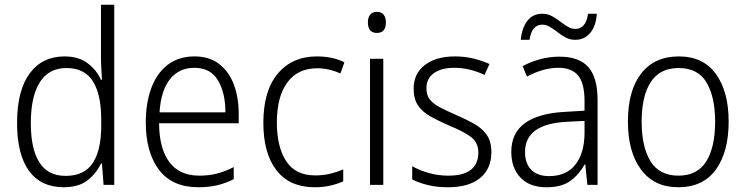

<svg xmlns="http://www.w3.org/2000/svg" viewBox="-20 -846 3146 810"><path d="M249 -56Q153 -56 102.5 -125Q52 -194 52 -327Q52 -464 105 -536Q158 -608 252 -608Q312 -608 350 -579Q388 -550 406 -509H410Q409 -532 407.5 -556.5Q406 -581 406 -601V-826H462V-66H417L410 -156H406Q387 -115 349.5 -85.5Q312 -56 249 -56ZM257 -104Q336 -104 371.5 -158.5Q407 -213 407 -314V-342Q407 -447 372 -503Q337 -559 260 -559Q186 -559 148 -499Q110 -439 110 -326Q110 -218 146 -161Q182 -104 257 -104Z M801 -608Q863 -608 904.5 -576Q946 -544 966.5 -489.5Q987 -435 987 -366V-326H651Q652 -218 695 -161.5Q738 -105 820 -105Q861 -105 894.5 -113.5Q928 -122 966 -141V-90Q932 -73 896.5 -64.5Q861 -56 817 -56Q706 -56 650.5 -130Q595 -204 595 -329Q595 -412 618.5 -475Q642 -538 688 -573Q734 -608 801 -608ZM800 -560Q736 -560 697.5 -512.5Q659 -465 653 -372H931Q931 -454 899.5 -507Q868 -560 800 -560Z M1308 -56Q1202 -56 1146.5 -127.5Q1091 -199 1091 -328Q1091 -463 1152 -535.5Q1213 -608 1317 -608Q1351 -608 1380.5 -601.5Q1410 -595 1433 -583L1416 -536Q1368 -558 1318 -558Q1236 -558 1192 -498Q1148 -438 1148 -329Q1148 -227 1187 -166.5Q1226 -106 1310 -106Q1343 -106 1372.5 -113Q1402 -120 1428 -131V-81Q1404 -70 1373.5 -63Q1343 -56 1308 -56Z M1570 -796Q1589 -796 1598.5 -784Q1608 -772 1608 -752Q1608 -707 1570 -707Q1532 -707 1532 -752Q1532 -772 1541.5 -784Q1551 -796 1570 -796ZM1597 -598V-66H1541V-598Z M2053 -204Q2053 -134 2005.5 -95Q1958 -56 1870 -56Q1822 -56 1784 -65.5Q1746 -75 1719 -89V-145Q1750 -127 1789.5 -116Q1829 -105 1871 -105Q1937 -105 1967.5 -130.5Q1998 -156 1998 -202Q1998 -245 1966.5 -268.5Q1935 -292 1873 -317Q1830 -336 1796.5 -354.5Q1763 -373 1744 -400.5Q1725 -428 1725 -472Q1725 -535 1772 -571.5Q1819 -608 1899 -608Q1941 -608 1977.5 -599Q2014 -590 2045 -576L2024 -530Q1997 -543 1964 -551.5Q1931 -560 1897 -560Q1842 -560 1810.5 -537.5Q1779 -515 1779 -474Q1779 -444 1793.5 -426Q1808 -408 1835.5 -393.5Q1863 -379 1904 -361Q1946 -343 1980 -324Q2014 -305 2033.5 -277Q2053 -249 2053 -204Z M2340 -607Q2423 -607 2462 -563Q2501 -519 2501 -424V-66H2458L2449 -153H2447Q2423 -110 2386.5 -83Q2350 -56 2285 -56Q2214 -56 2175.5 -97Q2137 -138 2137 -205Q2137 -285 2194.5 -326.5Q2252 -368 2362 -374L2446 -379V-418Q2446 -496 2418.5 -528Q2391 -560 2336 -560Q2303 -560 2270 -550.5Q2237 -541 2203 -523L2185 -567Q2218 -585 2258 -596Q2298 -607 2340 -607ZM2368 -332Q2195 -322 2195 -205Q2195 -155 2222 -129Q2249 -103 2296 -103Q2369 -103 2407 -151Q2445 -199 2446 -283V-336ZM2177 -678Q2182 -729 2205 -758.5Q2228 -788 2268 -788Q2290 -788 2308.5 -778Q2327 -768 2343 -755.5Q2359 -743 2375 -733.5Q2391 -724 2408 -724Q2428 -724 2442 -739Q2456 -754 2461 -788H2498Q2494 -735 2469.5 -706.5Q2445 -678 2407 -678Q2385 -678 2367 -687.5Q2349 -697 2332.5 -710Q2316 -723 2300 -732.5Q2284 -742 2267 -742Q2247 -742 2233 -727Q2219 -712 2214 -678Z M3054 -333Q3054 -205 3000 -130.5Q2946 -56 2841 -56Q2740 -56 2684.5 -130.5Q2629 -205 2629 -333Q2629 -464 2685 -536Q2741 -608 2844 -608Q2947 -608 3000.5 -533.5Q3054 -459 3054 -333ZM2687 -333Q2687 -226 2724.5 -165.5Q2762 -105 2842 -105Q2922 -105 2959.5 -165Q2997 -225 2997 -333Q2997 -436 2961 -497.5Q2925 -559 2843 -559Q2764 -559 2725.5 -500Q2687 -441 2687 -333Z"/></svg>

Font: Noto Sans Malayalam UI SemiCondensed Light
Style: Regular
Weight: 300
Width: 4
Designer: Jelle Bosma - Monotype Design Team
Foundry: Monotype Imaging Inc.
Version: Version 2.104; ttfautohint (v1.8.4.7-5d5b)